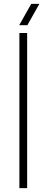

<svg xmlns="http://www.w3.org/2000/svg" viewBox="-20 -970 240 990"><path d="M80 0V-800H120V0ZM141 -950H183L121 -840H79Z"/></svg>

Font: Cooper Hewitt
Style: Light
Weight: 703
Designer: Village Type and Design LLC
Foundry: Cooper Hewitt Smithsonian Design Museum
Version: 1.000